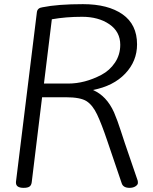

<svg xmlns="http://www.w3.org/2000/svg" viewBox="-20 -892 739 926"><path d="M94 14Q57 14 57 -11V-15L158 -834Q161 -854 185 -857Q259 -872 380 -872Q501 -872 571 -823Q641 -774 641 -678Q641 -597 584 -537Q527 -477 428 -458Q494 -430 530 -350Q547 -310 562.5 -261.5Q578 -213 582 -202L644 -21Q645 -18 645 -9.5Q645 -1 633.5 6.5Q622 14 605 14Q574 14 567 -8L497 -214Q470 -294 448.5 -339.5Q427 -385 397.5 -404Q368 -423 297 -423H183L133 -13Q131 2 122 8Q113 14 94 14ZM309 -489Q389 -489 469 -531Q509 -552 534.5 -590Q560 -628 560 -676Q560 -739 507.5 -775Q455 -811 376 -811Q297 -811 230 -799L192 -489Z"/></svg>

Font: Kite One
Style: Regular
Weight: 400
Designer: Eduardo Rodriguez Tunni
Foundry: Eduardo Rodriguez Tunni
Version: Version 1.001